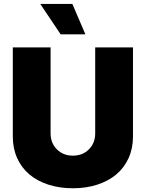

<svg xmlns="http://www.w3.org/2000/svg" viewBox="-20 -975 762 1003"><path d="M477.3 -727.3H674.7V-261.4Q674.7 -199.9 651.8 -149.3Q628.9 -98.7 587.9 -64.1Q546.9 -29.5 488.6 -10.5Q430.4 8.5 360.8 8.5Q290.8 8.5 232.4 -10.5Q174 -29.5 133.2 -64.1Q92.3 -98.7 69.6 -149.3Q46.9 -199.9 46.9 -261.4V-727.3H244.3V-278.4Q244.3 -227.6 277.2 -194.8Q310 -161.9 360.8 -161.9Q411.6 -161.9 444.4 -194.8Q477.3 -227.6 477.3 -278.4ZM296.9 -795.5 190.3 -954.5H358L426.1 -795.5Z"/></svg>

Font: Karasuma Gothic
Style: Black
Weight: 900
Designer: Rasmus Andersson / Ryoko Nishizuka
Foundry: Genbu
Version: Version 1.00